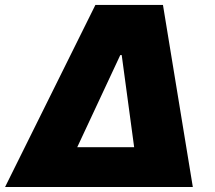

<svg xmlns="http://www.w3.org/2000/svg" viewBox="-43 -747 858 767"><path d="M-22.7 0 338.1 -727.3H608L727.3 0ZM265.6 -159.1H492.9L443.2 -527H437.5Z"/></svg>

Font: Inter UI Black
Style: Italic
Weight: 900
Italic angle: -9.39999°
Designer: Rasmus Andersson
Foundry: rsms
Version: 3.2;8d6f07862